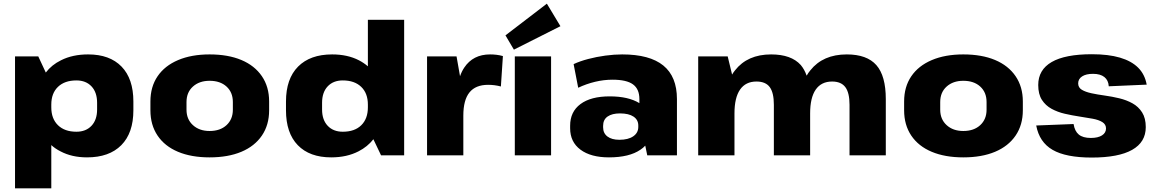

<svg xmlns="http://www.w3.org/2000/svg" viewBox="-20 -848 6309 1048"><path d="M455 11Q372 11 310 -22Q282 -36 260 -56V180H62V-540H189L230 -452Q262 -494 313 -519Q376 -551 461 -551Q579 -551 643.5 -484.5Q708 -418 708 -294V-246Q708 -122 642 -55.5Q576 11 455 11ZM397 -129Q449 -129 479.5 -161.5Q510 -194 510 -250V-287Q510 -344 479.5 -376.5Q449 -409 397 -409Q333 -409 296.5 -374Q260 -339 260 -277V-262Q260 -200 296.5 -164.5Q333 -129 397 -129Z M1124 11Q1024 11 951.5 -19.5Q879 -50 840 -108Q801 -166 801 -246V-294Q801 -374 840 -431.5Q879 -489 952 -520Q1025 -551 1124 -551Q1225 -551 1297.5 -520.5Q1370 -490 1409.5 -432Q1449 -374 1449 -294V-246Q1449 -166 1409.5 -108Q1370 -50 1297.5 -19.5Q1225 11 1124 11ZM1124 -133Q1182 -133 1216.5 -165Q1251 -197 1251 -249V-291Q1251 -344 1216.5 -375.5Q1182 -407 1124 -407Q1068 -407 1033 -375.5Q998 -344 998 -291V-249Q998 -197 1033 -165Q1068 -133 1124 -133Z M1788 11Q1670 11 1605.5 -55.5Q1541 -122 1541 -246V-294Q1541 -418 1607 -484.5Q1673 -551 1793 -551Q1877 -551 1939 -519Q1966 -505 1988 -486V-740H2186V0H2060L2018 -88Q1986 -47 1937 -22Q1873 11 1788 11ZM1851 -129Q1916 -129 1952 -164.5Q1988 -200 1988 -262V-277Q1988 -339 1951.5 -374Q1915 -409 1851 -409Q1799 -409 1768.5 -376.5Q1738 -344 1738 -287V-250Q1738 -194 1768.5 -161.5Q1799 -129 1851 -129Z M2311 -540H2472L2491 -432Q2500 -458 2514 -479Q2562 -551 2655 -551Q2672 -551 2689.5 -549Q2707 -547 2725 -542L2714 -376Q2680 -385 2644 -385Q2576 -385 2542.5 -343.5Q2509 -302 2509 -217V0H2311Z M2988 -540V0H2790V-540ZM3039 -705 2785 -577 2739 -655 2965 -828Z M3304 11Q3205 11 3148.5 -31Q3092 -73 3092 -148V-162Q3092 -238 3148.5 -280Q3205 -322 3308 -322Q3410 -322 3470 -285V-307Q3470 -362 3435 -387.5Q3400 -413 3323 -413Q3276 -413 3228 -401.5Q3180 -390 3136 -369L3111 -498Q3145 -514 3190.5 -526Q3236 -538 3284.5 -544.5Q3333 -551 3376 -551Q3526 -551 3600.5 -490.5Q3675 -430 3675 -307V0H3513L3502 -53Q3491 -41 3476 -31Q3415 11 3304 11ZM3361 -85Q3409 -85 3436.5 -104Q3464 -123 3464 -155V-163Q3464 -194 3438 -211.5Q3412 -229 3364 -229Q3321 -229 3296.5 -212Q3272 -195 3272 -161V-153Q3272 -121 3295.5 -103Q3319 -85 3361 -85Z M4617 -276Q4617 -342 4594 -372.5Q4571 -403 4522 -403Q4463 -403 4432.5 -359Q4402 -315 4402 -229V0H4204V-276Q4204 -342 4181.5 -372.5Q4159 -403 4109 -403Q4050 -403 4019.5 -359Q3989 -315 3989 -229V0H3791V-540H3952L3976 -441Q3983 -453 3992 -464Q4060 -551 4189 -551Q4299 -551 4351 -493Q4371 -469 4383 -435Q4392 -451 4403 -464Q4472 -551 4602 -551Q4712 -551 4763.5 -492.5Q4815 -434 4815 -307V0H4617Z M5238 11Q5138 11 5065.5 -19.5Q4993 -50 4954 -108Q4915 -166 4915 -246V-294Q4915 -374 4954 -431.5Q4993 -489 5066 -520Q5139 -551 5238 -551Q5339 -551 5411.5 -520.5Q5484 -490 5523.5 -432Q5563 -374 5563 -294V-246Q5563 -166 5523.5 -108Q5484 -50 5411.5 -19.5Q5339 11 5238 11ZM5238 -133Q5296 -133 5330.5 -165Q5365 -197 5365 -249V-291Q5365 -344 5330.5 -375.5Q5296 -407 5238 -407Q5182 -407 5147 -375.5Q5112 -344 5112 -291V-249Q5112 -197 5147 -165Q5182 -133 5238 -133Z M5939 12Q5798 12 5725.5 -30Q5653 -72 5636 -163L5840 -171Q5846 -132 5868.5 -113.5Q5891 -95 5934 -95Q5973 -95 5995 -109Q6017 -123 6017 -147Q6017 -169 5997 -181.5Q5977 -194 5944 -200Q5911 -206 5871.5 -212Q5832 -218 5792.5 -227Q5753 -236 5720 -254Q5687 -272 5667 -303Q5647 -334 5647 -384Q5647 -467 5720.5 -509.5Q5794 -552 5940 -552Q6030 -552 6093 -533.5Q6156 -515 6192.5 -478.5Q6229 -442 6239 -386L6032 -377Q6030 -410 6008 -427.5Q5986 -445 5946 -445Q5908 -445 5886.5 -431Q5865 -417 5865 -393Q5865 -370 5885 -358Q5905 -346 5937.5 -339Q5970 -332 6010 -326.5Q6050 -321 6089.5 -311.5Q6129 -302 6161.5 -284Q6194 -266 6214 -234.5Q6234 -203 6234 -154Q6234 -72 6159.5 -30Q6085 12 5939 12Z"/></svg>

Font: Pathway Extreme 8pt Thin 12pt ExtraBold
Style: Regular
Weight: 800
Version: Version 1.001;gftools[0.9.26]